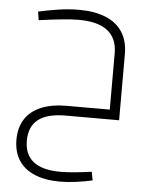

<svg xmlns="http://www.w3.org/2000/svg" viewBox="-56 -545 684 901"><g transform="rotate(5 286.0 -94.5)"><path d="M405 252 413 292Q377 300 337.5 305.5Q298 311 260 311Q191 311 141.5 290.5Q92 270 66 230Q40 190 40 133Q40 75 66 35Q92 -5 141.5 -25.5Q191 -46 261 -46H464V0H261Q173 0 131 33.5Q89 67 89 133Q89 198 131 231.5Q173 265 259 265Q285 265 319.5 262Q354 259 405 252ZM95 -435 89 -475Q129 -484 180 -492Q231 -500 279 -500Q354 -500 406 -478.5Q458 -457 485 -415Q512 -373 512 -311V0H464V-311Q464 -382 418.5 -417.5Q373 -453 282 -453Q252 -453 206 -448.5Q160 -444 95 -435Z"/></g></svg>

Font: Cairo Play Light
Style: Regular
Weight: 300
Version: Version 3.119